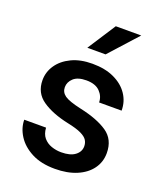

<svg xmlns="http://www.w3.org/2000/svg" viewBox="-140 -841 795 942"><g transform="rotate(20 257.5 -370.0)"><path d="M356.9 -143.1Q356.9 -160.6 348.1 -174.8Q339.4 -189 314.7 -200.9Q290 -212.9 242.2 -222.7Q157.7 -240.7 105.5 -276.6Q53.2 -312.5 53.2 -378.9Q53.2 -421.9 77.9 -458Q102.5 -494.1 148.2 -516.1Q193.8 -538.1 256.8 -538.1Q323.2 -538.1 370.6 -515.9Q418 -493.7 443.6 -455.8Q469.2 -418 469.2 -370.6H351.6Q351.6 -402.3 327.9 -426.8Q304.2 -451.2 256.8 -451.2Q211.9 -451.2 189.9 -430.9Q168 -410.6 168 -383.8Q168 -357.4 190.4 -341.3Q212.9 -325.2 277.3 -311Q368.2 -291.5 420.2 -256.1Q472.2 -220.7 472.2 -149.4Q472.2 -103 445.8 -66.9Q419.4 -30.8 371.3 -10.5Q323.2 9.8 258.3 9.8Q186 9.8 136.5 -16.1Q86.9 -42 61.3 -82.3Q35.6 -122.6 35.6 -165.5H149.4Q151.4 -132.8 167.7 -113.5Q184.1 -94.2 208.7 -85.7Q233.4 -77.1 259.8 -77.1Q307.1 -77.1 332 -95.9Q356.9 -114.7 356.9 -143.1ZM205.6 -603 300.8 -750H433.6L300.8 -603Z"/></g></svg>

Font: Vazirmatn RD Medium
Style: Regular
Weight: 500
Designer: Saber Rastikerdar
Foundry: Saber Rastikerdar
Version: Version 33.003